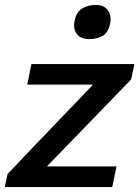

<svg xmlns="http://www.w3.org/2000/svg" viewBox="-36 -756 564 776"><path d="M-16.5 0 -5.5 -52.5Q45 -106 93.2 -156.5Q141.5 -207 184 -251L340 -414H74L91 -497H507L494 -435Q471 -411 440.2 -379.2Q409.5 -347.5 376.5 -313.5Q343.5 -279.5 313.5 -248.5L153.5 -83.5H435L417.5 0ZM323.5 -598Q291 -598 275 -618Q263.5 -632 263.5 -653Q263.5 -663 266 -674Q273 -707.5 296.2 -721.8Q319.5 -736 352 -736Q384 -736 400 -714.5Q411 -699 411 -678.5Q411 -669.5 409 -660Q401.5 -624.5 379 -611.2Q356.5 -598 323.5 -598Z"/></svg>

Font: Heraclito Medium
Style: Italic
Weight: 500
Italic angle: -12°
Designer: Kostas Bartsokas (font) & Cristiano Sobral (main changes)
Foundry: Kostas Bartsokas (font) & Cristiano Sobral (main changes)
Version: Version 1.00;July 8, 2020;FontCreator 13.0.0.2655 64-bit